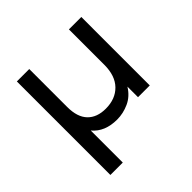

<svg xmlns="http://www.w3.org/2000/svg" viewBox="-184 -693 1051 1051"><g transform="rotate(-45 341.0 -168.0)"><path d="M91 194V-530H187V-236Q187 -158 224.5 -119Q262 -80 330 -80Q405 -80 449.5 -125.5Q494 -171 494 -256V-530H590V0H499V-82Q470 -35 424.5 -14.5Q379 6 332 6Q237 6 187 -54V194Z"/></g></svg>

Font: Montserrat Medium
Style: Regular
Weight: 500
Designer: Julieta Ulanovsky
Foundry: Julieta Ulanovsky
Version: Version 9.000; ttfautohint (v1.8.4.7-5d5b)